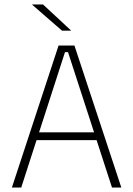

<svg xmlns="http://www.w3.org/2000/svg" viewBox="-20 -844 600 864"><path d="M33.5 0 243.5 -639H315L526 0H484L286 -609.5H272.5L75.5 0ZM133 -213.5V-248.5H426V-213.5ZM173.5 -824 300 -706.5V-706H259L124.5 -823V-824Z"/></svg>

Font: Anek Bangla ExtraLight
Style: Regular
Weight: 250
Designer: Sulekha Rajkumar (Bangla), Yesha Goshar (Latin)
Foundry: Ek Type
Version: Version 1.003